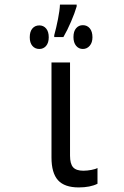

<svg xmlns="http://www.w3.org/2000/svg" viewBox="-20 -809 540 839"><path d="M205 -121V-536H286V-129Q286 -93 299.5 -78Q313 -63 344 -63Q361 -63 379.5 -66.5Q398 -70 406 -75V-6Q374 10 324 10Q262 10 233.5 -21.5Q205 -53 205 -121ZM217 -655Q226 -688 233.5 -726Q241 -764 242 -789H315V-781Q307 -753 290.5 -714.5Q274 -676 257 -647H217ZM301 -647Q301 -672 312.5 -685.5Q324 -699 342 -699Q361 -699 372.5 -685Q384 -671 384 -646Q384 -623 372 -609Q360 -595 342 -595Q324 -595 312.5 -609Q301 -623 301 -647ZM110 -646Q110 -671 121.5 -684.5Q133 -698 152 -698Q170 -698 181.5 -684.5Q193 -671 193 -646Q193 -622 181.5 -608.5Q170 -595 152 -595Q133 -595 121.5 -608.5Q110 -622 110 -646Z"/></svg>

Font: Noto Sans Mono UI Cond
Style: Regular
Weight: 400
Width: 3
Monospace: yes
Designer: Monotype Design team
Foundry: Monotype Imaging Inc.
Version: Version 1.000